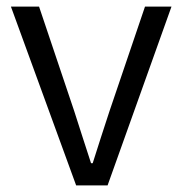

<svg xmlns="http://www.w3.org/2000/svg" viewBox="-20 -560 551 580"><path d="M210 0H305L498 -540H418L311 -225C294 -173 276 -118 260 -67H255C238 -118 221 -173 204 -225L98 -540H13Z"/></svg>

Font: ChiuKong Gothic MN Normal
Style: Regular
Weight: 350
Designer: Ryoko NISHIZUKA 西塚涼子 (kana, bopomofo & ideographs); Paul D. Hunt (Latin, Greek & Cyrillic); Sandoll Communications 산돌커뮤니
Foundry: Adobe
Version: Version 1.300